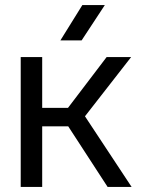

<svg xmlns="http://www.w3.org/2000/svg" viewBox="-20 -740 571 760"><path d="M406 0 224 -280 402 -514H499L287 -242L295 -312L501 0ZM62 0V-514H147V0ZM99 -240V-313H266V-240ZM306 -720H395L303 -580H219Z"/></svg>

Font: TikTok Sans 24pt
Style: Regular
Weight: 400
Version: Version 4.000